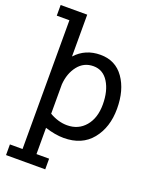

<svg xmlns="http://www.w3.org/2000/svg" viewBox="-165 -792 883 1100"><g transform="rotate(20 276.0 -242.5)"><path d="M10 215V150H87V-635H10V-700H172V-445Q231 -510 323 -510Q415 -510 466 -437.5Q517 -365 517 -251.5Q517 -138 457 -64Q397 10 286 10Q234 10 172 -10V150H249V215ZM172 -275V-96Q226 -65 279 -65Q348 -65 390 -114.5Q432 -164 432 -246.5Q432 -329 399 -382Q366 -435 307.5 -435Q249 -435 213 -389Q177 -343 172 -275Z"/></g></svg>

Font: Cherry Swash
Style: Regular
Weight: 400
Designer: Kasatkina Nataliya
Foundry: Nataliya Kasatkina
Version: Version 1.001